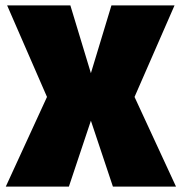

<svg xmlns="http://www.w3.org/2000/svg" viewBox="-20 -695 676 715"><path d="M1.5 0 155 -334 6.5 -675H242L318.5 -422.5L395 -675H630L481 -334L635.5 0H400.5L318.5 -245.5L236.5 0Z"/></svg>

Font: Anybody Black
Style: Regular
Weight: 900
Designer: Tyler Finck
Foundry: Etcetera Type Company
Version: Version 1.010; ttfautohint (v1.8.3) -l 8 -r 50 -G 200 -x 14 